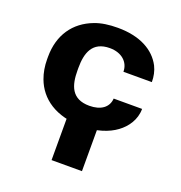

<svg xmlns="http://www.w3.org/2000/svg" viewBox="-137 -656 946 1003"><g transform="rotate(20 336.5 -154.0)"><path d="M226 -257V-271C226 -353 248 -424 346 -424C411 -424 454 -386 454 -332H612C612 -363 606 -392 593 -418C555 -491 473 -538 349 -538C300 -538 257 -532 221 -518C118 -479 57 -393 57 -271V-257C57 -220 63 -184 75 -152C110 -57 200 10 350 10C428 10 493 -12 536 -44C577 -74 612 -122 612 -183H454C451 -133 410 -104 347 -104C247 -104 226 -174 226 -257ZM428 230V-44H259V230Z"/></g></svg>

Font: Asimov
Style: XWid
Weight: 500
Designer: Google
Version: Version 2.000980; 2014